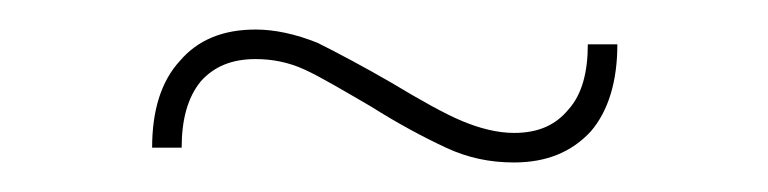

<svg xmlns="http://www.w3.org/2000/svg" viewBox="-20 -380 520 130"><path d="M380 -291C392 -305 398 -325 398 -350H378C378 -331 374 -316 365 -306C356 -295 344 -290 328 -290C317 -290 305 -293 293 -298C281 -303 265 -312 245 -324C226 -335 209 -344 195 -351C180 -357 166 -360 153 -360C131 -360 114 -353 102 -339C89 -325 83 -305 83 -280H103C103 -299 107 -314 116 -325C125 -335 137 -340 153 -340C164 -340 175 -338 186 -333C197 -328 212 -319 231 -308C250 -296 267 -287 282 -280C297 -273 312 -270 328 -270C350 -270 367 -277 380 -291Z"/></svg>

Font: Argentum Sans Thin
Style: Regular
Weight: 250
Designer: Julieta Ulanovsky
Foundry: Julieta Ulanovsky
Version: Version 5.001;February 15, 2019;FontCreator 11.5.0.2425 64-b